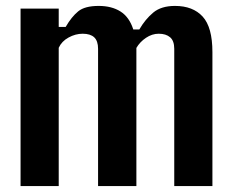

<svg xmlns="http://www.w3.org/2000/svg" viewBox="-20 -629 786 649"><path d="M49.5 0V-600H178.5V-538H202Q222 -572.5 244.5 -590.8Q267 -609 313.5 -609Q357.5 -609 387.2 -590.2Q417 -571.5 430.5 -529.5H451Q471 -564 498 -586.5Q525 -609 571.5 -609Q632 -609 665 -573Q698 -537 698 -453V0H569V-464Q569 -491 555 -503Q541 -515 516.5 -515Q494 -515 473.5 -501.2Q453 -487.5 441 -467V0H311.5V-464Q311.5 -490.5 298.5 -502.8Q285.5 -515 259.5 -515Q235 -515 211.8 -502.2Q188.5 -489.5 178.5 -467.5V0Z"/></svg>

Font: Big Shoulders
Style: Bold
Weight: 700
Designer: Patric King
Foundry: XO Type Co
Version: Version 2.002